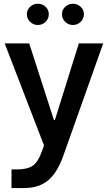

<svg xmlns="http://www.w3.org/2000/svg" viewBox="-20 -749 562 1001"><path d="M4.4 -522.9H132.3L261.2 -123H266.1L391.1 -522.9H518.1L311 60.5Q279.3 150.9 231 191.2Q182.6 231.4 105.5 231.4H40V134.3H68.8Q121.1 134.3 148.9 116.2Q176.8 98.1 195.3 47.9L209.5 9.3ZM120.1 -674.8Q120.1 -697.8 137 -713.6Q153.8 -729.5 177.2 -729.5Q201.2 -729.5 217.8 -713.6Q234.4 -697.8 234.4 -674.8Q234.4 -651.9 217.8 -635.3Q201.2 -618.7 177.2 -618.7Q153.8 -618.7 137 -635.3Q120.1 -651.9 120.1 -674.8ZM303.2 -674.8Q303.2 -697.8 319.8 -713.6Q336.4 -729.5 360.4 -729.5Q383.8 -729.5 400.6 -713.6Q417.5 -697.8 417.5 -674.8Q417.5 -651.9 400.6 -635.3Q383.8 -618.7 360.4 -618.7Q336.4 -618.7 319.8 -635.3Q303.2 -651.9 303.2 -674.8Z"/></svg>

Font: Estedad-FD SemiBold
Style: Regular
Weight: 600
Designer: Amin Abedi
Version: Version 7.3